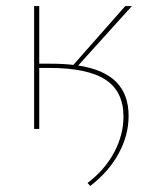

<svg xmlns="http://www.w3.org/2000/svg" viewBox="-20 -427 494 636"><path d="M406 -43Q406 21 373 81.5Q340 142 279 189L270 179Q327 136 358 78Q389 20 389 -41Q389 -124 329.5 -163Q270 -202 143 -202H110V0H93V-407H110V-216H146Q191 -216 223 -212L395 -407H417L239 -210Q324 -197 365 -155.5Q406 -114 406 -43Z"/></svg>

Font: Ysabeau Infant Thin
Style: Regular
Weight: 200
Designer: Christian Thalmann (Catharsis Fonts)
Version: Version 0.003